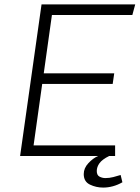

<svg xmlns="http://www.w3.org/2000/svg" viewBox="-20 -706 632 869"><path d="M71 0 168 -686H592L579 -638H215L178 -374H497L490 -326H171L132 -48H501V0ZM447 143Q415 143 387 129.5Q359 116 359 82Q359 55 380 32.5Q401 10 424 0H474Q442 16 430 33Q418 50 418 68Q418 87 430.5 93.5Q443 100 457 100Q475 100 492.5 95.5Q510 91 526 86L534 119Q513 131 491 137Q469 143 447 143Z"/></svg>

Font: Chivo Medium Thin
Style: Italic
Weight: 250
Italic angle: -8.05°
Version: Version 2.002